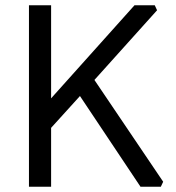

<svg xmlns="http://www.w3.org/2000/svg" viewBox="-20 -710 670 730"><path d="M90.1 0V-690H174.3V-336.1L491.4 -690H568.4L577.2 -671L339 -406L600.4 -19L591.5 0H514.2L284 -344.9L174.3 -223.9V0Z"/></svg>

Font: Oxanium ExtraLight
Style: Regular
Weight: 200
Designer: Severin Meyer
Version: Version 2.000